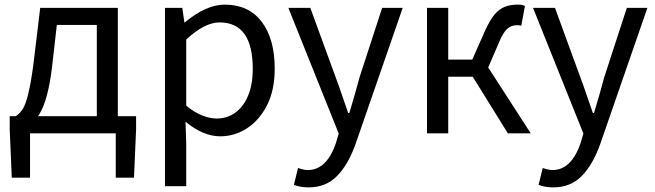

<svg xmlns="http://www.w3.org/2000/svg" viewBox="-20 -577 2835 831"><path d="M110 192H31L22 -17V-74H569V-17L560 192H481V0H110ZM399 -469H226L205 -285Q188 -144 150 -82Q118 -30 70 -21L48 -74Q62 -82 77 -103Q104 -141 125 -302L154 -543H490V-28H399Z M694 -543H769L778 -480H780Q872 -557 953 -557Q1056 -557 1112.5 -483Q1169 -409 1169 -280Q1169 -187 1136 -122Q1103 -57 1049.5 -22Q996 13 933 13Q860 13 783 -50L786 45V229H694ZM1074 -279Q1074 -480 930 -480Q866 -480 786 -406V-120Q820 -91 854.5 -77.5Q889 -64 918 -64Q963 -64 998.5 -89.5Q1034 -115 1054 -163.5Q1074 -212 1074 -279Z M1252 223 1270 150Q1295 159 1312 159Q1394 159 1434 42L1446 1L1228 -543H1323L1433 -242Q1448 -202 1460 -166L1487 -88H1492L1515 -166L1536 -242L1634 -543H1723L1519 46Q1487 136 1438.5 185Q1390 234 1316 234Q1279 234 1252 223Z M1828 -543H1920V-319H2024L2078 -441Q2100 -490 2121 -515Q2141 -538 2165 -547.5Q2189 -557 2220 -557Q2242 -557 2252 -551L2236 -465Q2231 -468 2218 -468Q2193 -468 2175.5 -452.5Q2158 -437 2140 -394L2093 -285L2277 0H2178L2026 -245H1920V0H1828Z M2311 223 2329 150Q2354 159 2371 159Q2453 159 2493 42L2505 1L2287 -543H2382L2492 -242Q2507 -202 2519 -166L2546 -88H2551L2574 -166L2595 -242L2693 -543H2782L2578 46Q2546 136 2497.5 185Q2449 234 2375 234Q2338 234 2311 223Z"/></svg>

Font: Merged Yaku Han JP
Style: Regular
Weight: 400
Designer: Ryoko NISHIZUKA 西塚涼子 (kana, bopomofo & ideographs); Paul D. Hunt (Latin, Greek & Cyrillic); Sandoll Communications 산돌커뮤니
Foundry: Adobe
Version: Version 2.004